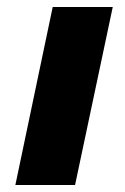

<svg xmlns="http://www.w3.org/2000/svg" viewBox="-20 -530 359 550"><path d="M24 0 131 -510H303L195 0Z"/></svg>

Font: Saira Expanded
Style: Bold Italic
Weight: 700
Width: 7
Italic angle: -12°
Designer: Hector Gatti with collaboration of the Omnibus-Type team
Foundry: Omnibus-Type
Version: Version 1.101